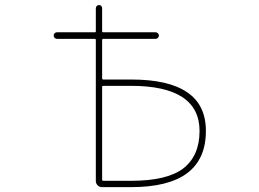

<svg xmlns="http://www.w3.org/2000/svg" viewBox="-20 -773 1040 770"><path d="M388.7 -22.5Q378.9 -22.5 371.6 -29.8Q364.3 -37.1 364.3 -46.9V-612.3Q364.3 -617.2 360.4 -617.2H208Q203.1 -617.2 199.2 -621.1Q195.3 -625 195.3 -630.4Q195.3 -635.7 199.2 -639.6Q203.1 -643.6 208 -643.6H360.4Q364.3 -643.6 364.3 -647.5V-740.2Q364.3 -745.1 368.2 -749Q372.1 -752.9 377.4 -752.9Q382.8 -752.9 386.2 -749Q389.6 -745.1 389.6 -740.2V-647.5Q389.6 -643.6 394.5 -643.6H603.5Q609.4 -643.6 613.3 -639.6Q617.2 -635.7 617.2 -630.4Q617.2 -625 613.3 -621.1Q609.4 -617.2 603.5 -617.2H394.5Q389.6 -617.2 389.6 -612.3V-459Q389.6 -454.1 394.5 -454.1H505.9Q657.2 -454.1 731.4 -402.3Q768.6 -377 787.1 -338.4Q805.7 -299.8 805.7 -248Q805.7 -191.4 787.1 -149.4Q768.6 -107.4 731.4 -79.1Q656.2 -22.5 505.9 -22.5ZM389.6 -51.8Q389.6 -47.9 394.5 -47.9H505.9Q648.4 -47.9 713.9 -96.7Q780.3 -147.5 780.3 -248Q780.3 -337.9 710.9 -383.8Q641.6 -428.7 505.9 -428.7H394.5Q389.6 -428.7 389.6 -424.8Z"/></svg>

Font: Rounded-L Mgen+ 2m thin
Style: Regular
Weight: 100
Designer: [Source Han Sans]
Ryoko NISHIZUKA  (kana & ideographs); Paul D. Hunt (Latin, Greek & Cyrillic); Wenlong ZHANG  (bopomofo
Version: Version 1.059.20150602